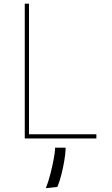

<svg xmlns="http://www.w3.org/2000/svg" viewBox="-20 -747 602 1036"><path d="M113.6 0V-727.3H136.4V-22.7H500V0ZM333.8 49.7V61.1Q332.7 84.9 326.9 120.4Q321 155.9 311.6 193.5Q302.2 231.2 289.8 261.4L227.3 268.5Q240.8 234.7 251.8 191.9Q262.8 149.1 269.7 111.7Q276.6 74.2 277 56.8V49.7Z"/></svg>

Font: Inter UI Thin
Style: Regular
Weight: 100
Designer: Rasmus Andersson
Foundry: rsms
Version: 3.2;8d6f07862